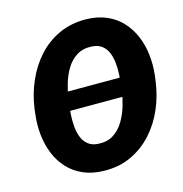

<svg xmlns="http://www.w3.org/2000/svg" viewBox="-108 -820 886 929"><g transform="rotate(-15 335.5 -355.5)"><path d="M505.4 -406.2 488.8 -313H174.3L190.9 -406.2ZM656.7 -372.6 652.8 -343.8Q643.6 -273.9 616 -209.7Q588.4 -145.5 543.5 -95.7Q498.5 -45.9 437.7 -17.3Q377 11.2 300.8 9.8Q242.2 8.8 197.5 -10.7Q152.8 -30.3 121.6 -64Q90.3 -97.7 72.3 -141.8Q54.2 -186 48.6 -236.3Q43 -286.6 49.3 -339.4L52.7 -368.7Q62.5 -438.5 90.3 -502.4Q118.2 -566.4 163.1 -616.2Q208 -666 269 -694.1Q330.1 -722.2 406.2 -721.2Q464.4 -719.7 508.5 -700.2Q552.7 -680.7 583.7 -646.7Q614.7 -612.8 633.1 -568.8Q651.4 -524.9 657 -474.6Q662.6 -424.3 656.7 -372.6ZM482.9 -340.8 486.8 -371.6Q489.3 -394 490.7 -422.4Q492.2 -450.7 489.5 -479Q486.8 -507.3 477.1 -531.2Q467.3 -555.2 447.8 -570.3Q428.2 -585.4 396 -586.9Q352.1 -588.9 321 -568.8Q290 -548.8 270.3 -515.6Q250.5 -482.4 239.3 -443.8Q228 -405.3 223.1 -369.6L219.2 -339.8Q216.3 -316.9 214.8 -288.6Q213.4 -260.3 216.1 -231.7Q218.8 -203.1 228.5 -179.2Q238.3 -155.3 258.1 -139.9Q277.8 -124.5 310.5 -123.5Q354 -121.6 384.5 -141.8Q415 -162.1 435.1 -195.6Q455.1 -229 466.6 -267.3Q478 -305.7 482.9 -340.8Z"/></g></svg>

Font: Roboto Black
Style: Italic
Weight: 900
Italic angle: -12°
Designer: Christian Robertson
Foundry: Google
Version: Version 3.0; 2020